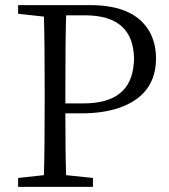

<svg xmlns="http://www.w3.org/2000/svg" viewBox="-20 -732 662 752"><path d="M236 -288H298C365 -288 421 -298 466 -317C549 -352 591 -414 591 -503C591 -539 584 -571 570 -600C532 -675 453 -712 332 -712H51V-678L152 -667C154 -605 155 -510 155 -383V-329C155 -203 154 -109 152 -46L51 -35V0H344V-35L239 -46C237 -100 236 -181 236 -288ZM239 -672H316C440 -671 503 -615 505 -503C505 -497 505 -491 504 -485C497 -380 432 -327 307 -327H236V-383C236 -512 237 -609 239 -672Z"/></svg>

Font: Noto Serif Tangut
Style: Regular
Weight: 400
Designer: YANG Xicheng
Foundry: Liu Zhao Studio
Version: Version 2.169